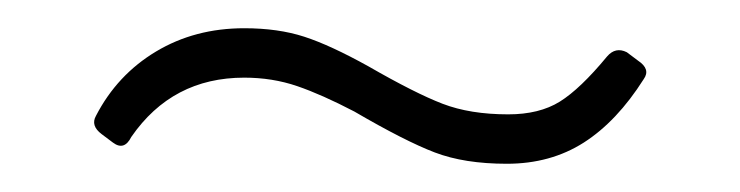

<svg xmlns="http://www.w3.org/2000/svg" viewBox="-20 -362 524 136"><path d="M231 -283Q208 -295 190.5 -301Q173 -307 153 -307Q102 -307 73 -265Q68 -255 60 -261L52 -267Q44 -273 48 -280Q63 -309 90.5 -325.5Q118 -342 153 -342Q177 -342 195.5 -336Q214 -330 241 -315Q274 -296 293.5 -288.5Q313 -281 340 -281Q362 -281 376.5 -290Q391 -299 410 -322Q416 -329 424 -325L432 -319Q441 -313 436 -306Q417 -276 393.5 -261Q370 -246 339 -246Q309 -246 288 -254Q267 -262 231 -283Z"/></svg>

Font: Barlow GEO Extra Light
Style: Regular
Weight: 200
Designer: Jeremy Tribby
Foundry: Tribby Type
Version: Version 1.408